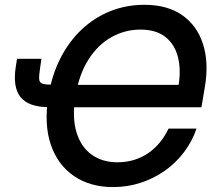

<svg xmlns="http://www.w3.org/2000/svg" viewBox="-20 -757 896 787"><path d="M443.4 9.8Q349.6 9.8 283.2 -35.4Q216.8 -80.6 188.2 -164.3Q159.7 -248 178.7 -364.7Q192.9 -450.7 228.3 -519.5Q263.7 -588.4 315.7 -637Q367.7 -685.5 432.6 -711.4Q497.6 -737.3 571.8 -737.3Q666.5 -737.3 727.3 -694.6Q788.1 -651.9 812.3 -575.9Q836.4 -500 819.8 -400.9L805.7 -317.4H253.4L268.6 -409.2H741.2L711.4 -404.3Q722.7 -470.2 709.5 -522.7Q696.3 -575.2 658 -605.5Q619.6 -635.7 555.7 -635.7Q492.2 -635.7 436.8 -604.7Q381.3 -573.7 342.8 -513.2Q304.2 -452.6 289.6 -364.7Q274.9 -276.9 293.2 -215.8Q311.5 -154.8 355.5 -123.3Q399.4 -91.8 461.4 -91.8Q496.6 -91.8 528.1 -101.1Q559.6 -110.4 586.2 -128.4Q612.8 -146.5 634.3 -172.1Q655.8 -197.8 670.9 -230H785.6Q767.6 -177.2 734.1 -133.1Q700.7 -88.9 655.5 -57.1Q610.4 -25.4 556.6 -7.8Q502.9 9.8 443.4 9.8ZM49.8 -516.1H149.9L145 -482.9Q139.6 -448.7 140.6 -433.1Q141.6 -417.5 155 -413.6Q168.5 -409.7 198.7 -409.7H221.2L206.1 -317.9H179.7Q98.1 -317.9 64.7 -358.4Q31.2 -398.9 44.9 -484.9Z"/></svg>

Font: Inter Medium
Style: Italic
Weight: 500
Italic angle: -9.3988°
Designer: Rasmus Andersson
Foundry: rsms
Version: Version 4.001;git-66647c0bb